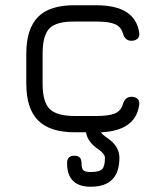

<svg xmlns="http://www.w3.org/2000/svg" viewBox="-20 -503 610 730"><path d="M265 0Q170 0 125 -45Q80 -90 80 -185V-299Q80 -394 125 -439Q170 -484 265 -483H347Q493 -483 509 -380Q512 -365 503.5 -356.5Q495 -348 479 -348Q455 -348 447 -377Q440 -401 417.5 -411Q395 -421 347 -421H265Q195 -422 168.5 -395.5Q142 -369 142 -299V-185Q142 -115 169 -88.5Q196 -62 265 -62H347Q395 -62 417.5 -72Q440 -82 447 -106Q455 -135 480 -135Q495 -135 503.5 -126.5Q512 -118 509 -103Q495 -6 364 0Q368 8 387 21Q434 52 434 97Q434 207 325 207Q235 207 235 117Q235 89 263 89Q290 89 290 117Q290 138 297 144.5Q304 151 325 151Q357 151 368 140.5Q379 130 379 97Q379 83 356 66Q313 38 307 0Z"/></svg>

Font: Jura Medium
Style: Regular
Weight: 500
Designer: Daniel Johnson, Alexei Vanyashin
Foundry: Daniel Johnson
Version: Version 5.103